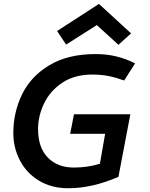

<svg xmlns="http://www.w3.org/2000/svg" viewBox="-20 -978 786 1009"><path d="M50 0ZM338.8 11.2Q251.2 11.2 185.6 -28.1Q120 -67.5 85 -134.4Q50 -201.2 50 -278.8Q50 -387.5 96.2 -482.5Q142.5 -577.5 240 -635.6Q337.5 -693.8 481.2 -693.8Q542.5 -693.8 592.5 -681.2Q642.5 -668.8 690 -645L632.5 -555Q587.5 -571.2 548.8 -578.8Q510 -586.2 463.8 -586.2Q372.5 -586.2 308.1 -543.8Q243.8 -501.2 211.9 -435Q180 -368.8 180 -300Q180 -202.5 231.2 -150Q282.5 -97.5 367.5 -97.5Q441.2 -97.5 505 -117.5L532.5 -275H348.8L368.8 -377.5H665L602.5 -48.8Q465 11.2 338.8 11.2ZM280 -815 327.5 -743.8 488.8 -846.2 602.5 -742.5 668.8 -802.5 500 -957.5Z"/></svg>

Font: Cambay
Style: Bold Italic
Weight: 700
Italic angle: -11°
Designer: Pooja Saxena
Foundry: Pooja Saxena
Version: Version 1.006;PS 001.006;hotconv 1.0.70;makeotf.lib2.5.58329